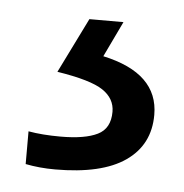

<svg xmlns="http://www.w3.org/2000/svg" viewBox="-32 -31 290 302"><g transform="rotate(5 113.5 120.0)"><path d="M212.9 141.1Q212.9 188.5 175.5 214.4Q138.2 240.2 64.9 240.2Q40 240.2 18.1 235.8V184.1Q40 188 68.8 188Q107.4 188 127.2 178.2Q147 168.5 147 142.1Q147 121.1 127.7 108.2Q108.4 95.2 55.2 86.9L98.1 0H151.9L125 56.2Q212.9 75.2 212.9 141.1Z"/></g></svg>

Font: WebKoruri
Style: Regular
Weight: 400
Foundry: lindwurm / mohemohe
Version: Version 1.00